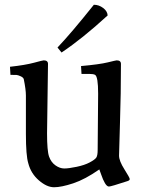

<svg xmlns="http://www.w3.org/2000/svg" viewBox="-20 -779 596 808"><path d="M222 -579Q280 -640 375 -759Q396 -759 414 -745.5Q432 -732 433 -714Q326 -616 239 -558ZM391 -148 393 -385Q393 -457 380 -464Q373 -468 355 -468H323L321 -501Q399 -508 433.5 -516.5Q468 -525 471 -525Q489 -525 489 -510Q489 -384 485 -265Q481 -146 481 -124Q481 -102 503.5 -66.5Q526 -31 526 -25.5Q526 -20 517 -17Q447 6 438.5 6Q430 6 421.5 -8.5Q413 -23 406 -44Q399 -65 398 -66Q338 -24 288 -7.5Q238 9 207.5 9Q177 9 143.5 -20Q110 -49 99 -92Q89 -124 89 -216V-377Q89 -402 80 -446Q78 -453 67 -458Q56 -463 50 -463.5Q44 -464 24 -464L22 -498Q86 -505 123 -515Q160 -525 164 -525Q182 -525 182 -510L178 -218Q178 -144 186.5 -120Q195 -96 213.5 -83Q232 -70 250.5 -70Q269 -70 302.5 -77Q336 -84 357.5 -95.5Q379 -107 385 -115.5Q391 -124 391 -148Z"/></svg>

Font: Prociono
Style: Regular
Weight: 400
Designer: Barry Schwartz
Foundry: The Crud Factory
Version: Version 2.301